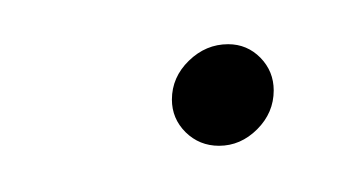

<svg xmlns="http://www.w3.org/2000/svg" viewBox="-20 -302 154 86"><path d="M57 -257.4Q57 -267.4 64.6 -274.8Q72.2 -282.2 82.2 -282.2Q90.7 -282.2 96.7 -276.1Q102.6 -270 102.6 -261.5Q102.6 -251.5 95.2 -244.1Q87.8 -236.7 78.1 -236.7Q69.3 -236.7 63.1 -242.8Q57 -248.9 57 -257.4Z"/></svg>

Font: 26F Galaxy Sans Light
Style: Italic
Weight: 300
Italic angle: -5°
Designer: C₂₉H₂₅N₃O₅
Version: Version 1.200